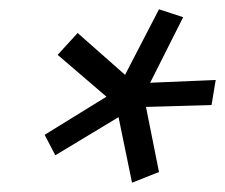

<svg xmlns="http://www.w3.org/2000/svg" viewBox="-20 -711 484 413"><path d="M76 -421 99 -377 235 -459 264 -318 322 -341 294 -481 435 -485 444 -539 303 -533 374 -674 322 -691 249 -550 147 -640 104 -593 209 -503Z"/></svg>

Font: KpRoman
Style: SemiboldItalic
Weight: 600
Italic angle: -11°
Version: Version 0.66